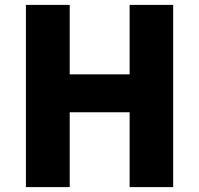

<svg xmlns="http://www.w3.org/2000/svg" viewBox="-20 -765 814 785"><path d="M86 0V-745H265V-461H510V-745H688V0H510V-306H265V0Z"/></svg>

Font: Noto Sans SC Black
Style: Regular
Weight: 900
Designer: Ryoko NISHIZUKA  (kana, bopomofo & ideographs); Paul D. Hunt (Latin, Greek & Cyrillic); Sandoll Communications , Soo-you
Foundry: Adobe
Version: Version 2.004-H2;hotconv 1.0.118;makeotfexe 2.5.65603